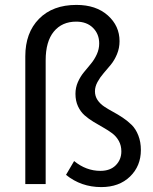

<svg xmlns="http://www.w3.org/2000/svg" viewBox="-20 -742 616 774"><path d="M388.2 12.2Q307.1 12.2 246.1 -37.1L278.8 -92.8Q327.1 -53.2 384.8 -53.2Q424.3 -53.2 446.8 -75.9Q469.2 -98.6 469.2 -131.8Q469.2 -155.3 459 -173.8Q448.7 -192.4 432.4 -204.6Q416 -216.8 396.5 -227.8Q377 -238.8 357.2 -250.7Q337.4 -262.7 321 -277.1Q304.7 -291.5 294.4 -313.5Q284.2 -335.4 284.2 -363.8Q284.2 -388.7 293.9 -410.9Q303.7 -433.1 317.9 -450.4Q332 -467.8 346.2 -484.6Q360.4 -501.5 370.1 -522.7Q379.9 -543.9 379.9 -566.9Q379.9 -605 354.7 -629.9Q329.6 -654.8 287.1 -654.8Q230 -654.8 197 -614.7Q164.1 -574.7 164.1 -499V0H82V-515.1Q82 -609.9 137.2 -666Q192.4 -722.2 288.1 -722.2Q367.2 -722.2 414.6 -679.9Q461.9 -637.7 461.9 -576.2Q461.9 -548.3 451.7 -523.7Q441.4 -499 426.8 -481.2Q412.1 -463.4 397.7 -446.8Q383.3 -430.2 373 -411.4Q362.8 -392.6 362.8 -374Q362.8 -354.5 373 -339.1Q383.3 -323.7 399.7 -312.7Q416 -301.8 435.5 -291.3Q455.1 -280.8 474.9 -267.6Q494.6 -254.4 511 -238.3Q527.3 -222.2 537.6 -196Q547.9 -169.9 547.9 -137.2Q547.9 -72.8 504.2 -30.3Q460.4 12.2 388.2 12.2Z"/></svg>

Font: Source Sans Pro
Style: Regular
Weight: 400
Designer: Paul D. Hunt
Foundry: Adobe Systems Incorporated
Version: Version 3.006;hotconv 1.0.111;makeotfexe 2.5.65597